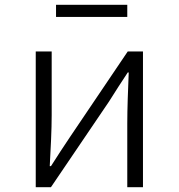

<svg xmlns="http://www.w3.org/2000/svg" viewBox="-20 -775 740 795"><path d="M212 -755V-705H507V-755ZM128 -562V0H191L431 -354C452 -388 486 -440 509 -475H513C510 -401 507 -325 507 -264V0H572V-562H509L270 -208C247 -174 213 -122 191 -87H186C190 -161 194 -237 194 -298V-562Z"/></svg>

Font: Kawkab Mono Light
Style: Regular
Weight: 300
Monospace: yes
Designer: Abdullah Arif
Foundry: Abdullah Arif
Version: Version 1.000;PS 000.500;hotconv 1.0.88;makeotf.lib2.5.64775